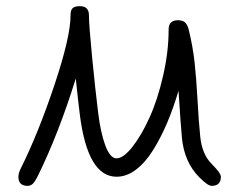

<svg xmlns="http://www.w3.org/2000/svg" viewBox="-20 -606 780 626"><path d="M40 -29.8Q40 -41.5 47.9 -57.1Q105 -171.9 157.5 -328.9Q210 -485.8 210 -556.2Q210 -573.2 217 -579.6Q224.1 -585.9 240.2 -585.9Q270 -585.9 270 -556.2Q270 -524.4 280.3 -419.7Q290.5 -314.9 299.8 -240.2Q307.6 -174.8 323.2 -132.3Q338.9 -89.8 359.9 -89.8Q382.3 -89.8 411.9 -127.4Q441.4 -165 467.5 -222.7Q493.7 -280.3 511.7 -358.6Q529.8 -437 529.8 -509.8Q529.8 -540 560.1 -540Q575.7 -540 583.5 -532.7Q591.3 -525.4 595.2 -509.8Q608.4 -456.1 614.3 -404.1Q620.1 -352.1 624 -280.3Q627.9 -208.5 632.8 -161.1Q638.7 -103 669.9 -71.8Q700.2 -41.5 700.2 -29.8Q700.2 0 669.9 0Q657.7 0 629.9 -27.8Q581.1 -76.7 573.2 -155.8Q569.3 -196.8 562 -310.1Q545.4 -253.9 525.4 -206.5Q505.4 -159.2 480 -117.9Q454.6 -76.7 423.8 -53.2Q393.1 -29.8 359.9 -29.8Q265.6 -29.8 240.2 -232.9Q234.4 -278.3 227.1 -350.1Q170.4 -168 102.1 -29.8Q94.2 -14.2 87.2 -7.1Q80.1 0 69.8 0Q40 0 40 -29.8Z"/></svg>

Font: Pecita
Style: Book
Weight: 400
Width: 6
Version: Version 3.4.1